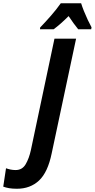

<svg xmlns="http://www.w3.org/2000/svg" viewBox="-174 -952 583 1181"><path d="M-70 209Q-98 209 -118 205.5Q-138 202 -154 196L-137 83Q-123 88 -108.5 91Q-94 94 -78 94Q-37 94 -16 58Q5 22 16 -29L161 -714H294L144 -9Q120 108 66 158.5Q12 209 -70 209ZM73 -783Q105 -816 139.5 -855.5Q174 -895 200 -932H325Q331 -912 342 -884.5Q353 -857 365.5 -830.5Q378 -804 389 -784L387 -772H307Q294 -788 278.5 -809Q263 -830 248 -853Q198 -803 156 -772H72Z"/></svg>

Font: Noto Sans Condensed
Style: Bold Italic
Weight: 700
Width: 3
Italic angle: -12°
Designer: Monotype Design Team
Foundry: Monotype Imaging Inc.
Version: Version 2.013; ttfautohint (v1.8.4.7-5d5b)